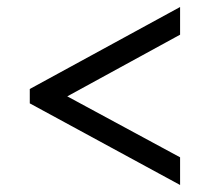

<svg xmlns="http://www.w3.org/2000/svg" viewBox="-20 -632 599 548"><path d="M494 -104 65 -337V-378L494 -612V-533L172 -357L494 -183Z"/></svg>

Font: Noto Serif Bengali Black
Style: Regular
Weight: 900
Version: Version 2.003